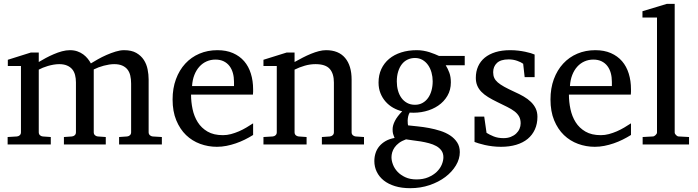

<svg xmlns="http://www.w3.org/2000/svg" viewBox="-20 -757 3657 1006"><path d="M604 0V-39.1L646 -42Q655.3 -43 661.1 -48.8Q667 -54.7 667 -64V-318.8Q667 -342.3 662.6 -361.1Q658.2 -379.9 647.7 -393.1Q637.2 -406.2 620.1 -413.6Q603 -420.9 578.1 -420.9Q565.4 -420.9 551.5 -418.7Q537.6 -416.5 523.7 -412.8Q509.8 -409.2 496.3 -404.1Q482.9 -398.9 471.2 -393.1V-64Q471.2 -54.7 477.1 -48.8Q482.9 -43 492.2 -42L534.2 -39.1V0H314.9V-39.1L356.9 -42Q366.2 -43 372.1 -48.8Q377.9 -54.7 377.9 -64V-325.2Q377.9 -346.2 373.3 -364Q368.7 -381.8 358.2 -394.3Q347.7 -406.7 330.8 -413.8Q314 -420.9 290 -420.9Q275.9 -420.9 260.5 -418.2Q245.1 -415.5 231 -411.4Q216.8 -407.2 204.3 -402.1Q191.9 -397 183.1 -392.1V-64Q183.1 -54.7 189 -48.8Q194.8 -43 204.1 -42L246.1 -39.1V0H20V-39.1L68.8 -42Q78.1 -43 84 -48.8Q89.8 -54.7 89.8 -64V-411.1H21V-443.8L142.1 -481.9H183.1V-432.1Q199.7 -442.4 220 -453.1Q240.2 -463.9 261.7 -473.1Q283.2 -482.4 304.9 -488.3Q326.7 -494.1 346.2 -494.1Q367.7 -494.1 385.3 -488Q402.8 -481.9 416.3 -471.9Q429.7 -461.9 439.7 -449.5Q449.7 -437 456.1 -424.8Q471.2 -434.1 492.7 -446.3Q514.2 -458.5 538.1 -469Q562 -479.5 585.9 -486.8Q609.9 -494.1 629.9 -494.1Q669.4 -494.1 694.3 -479.7Q719.2 -465.3 733.6 -443.1Q748 -420.9 753.4 -393.6Q758.8 -366.2 758.8 -340.8V-64Q758.8 -54.7 764.9 -48.8Q771 -43 779.8 -42L828.1 -39.1V0Z M1306.2 -49.8Q1285.2 -36.6 1262.5 -25.4Q1239.7 -14.2 1215.6 -5.9Q1191.4 2.4 1166.5 7.3Q1141.6 12.2 1116.2 12.2Q1070.8 12.2 1028.8 -3.2Q986.8 -18.6 954.8 -49.3Q922.9 -80.1 903.6 -126.7Q884.3 -173.3 884.3 -235.8Q884.3 -294.4 901.9 -342Q919.4 -389.6 950.7 -423.6Q981.9 -457.5 1024.9 -475.8Q1067.9 -494.1 1119.1 -494.1Q1165.5 -494.1 1200.7 -478.8Q1235.8 -463.4 1259.3 -436.3Q1282.7 -409.2 1294.4 -371.3Q1306.2 -333.5 1306.2 -289.1V-275.9Q1306.2 -268.1 1305.2 -261.2H981Q981 -223.1 989 -185.1Q997.1 -147 1016.1 -116.7Q1035.2 -86.4 1067.4 -67.6Q1099.6 -48.8 1147.9 -48.8Q1169.4 -48.8 1190.4 -54.4Q1211.4 -60.1 1231.7 -68.8Q1252 -77.6 1270.5 -88.6Q1289.1 -99.6 1306.2 -110.8ZM1206.1 -328.1Q1206.1 -353 1200.2 -374.3Q1194.3 -395.5 1182.4 -411.1Q1170.4 -426.8 1152.1 -435.8Q1133.8 -444.8 1108.9 -444.8Q1084 -444.8 1062.5 -435.3Q1041 -425.8 1024.7 -407.7Q1008.3 -389.6 998.3 -364Q988.3 -338.4 986.3 -306.2H1206.1Z M1666.5 0V-39.1L1708.5 -42Q1717.3 -43 1723.4 -48.8Q1729.5 -54.7 1729.5 -64V-324.2Q1729.5 -371.6 1707.5 -396.2Q1685.5 -420.9 1633.3 -420.9Q1604.5 -420.9 1576.7 -412.8Q1548.8 -404.8 1523.4 -392.1V-64Q1523.4 -54.7 1529.3 -48.8Q1535.2 -43 1544.4 -42L1586.4 -39.1V0H1360.4V-39.1L1409.2 -42Q1418.5 -43 1424.3 -48.8Q1430.2 -54.7 1430.2 -64V-411.1H1360.4V-443.8L1482.4 -481.9H1523.4V-432.1Q1544.4 -443.8 1566.2 -455.1Q1587.9 -466.3 1609.4 -475.1Q1630.9 -483.9 1650.9 -489Q1670.9 -494.1 1688.5 -494.1Q1753.9 -494.1 1788.1 -453.6Q1822.3 -413.1 1822.3 -339.8V-64Q1822.3 -54.7 1828.4 -48.8Q1834.5 -43 1843.3 -42L1887.2 -39.1V0Z M2303.2 66.9Q2303.2 46.4 2293 32Q2282.7 17.6 2265.9 8.3Q2249 -1 2227.8 -6.6Q2206.5 -12.2 2184.8 -15.9Q2163.1 -19.5 2142.8 -21.7Q2122.6 -23.9 2107.4 -26.9Q2085.4 -19 2070.8 -8.1Q2056.2 2.9 2047.4 15.6Q2038.6 28.3 2034.9 41.5Q2031.2 54.7 2031.2 66.9Q2031.2 85 2039.1 105.5Q2046.9 126 2063 143.1Q2079.1 160.2 2103.8 171.6Q2128.4 183.1 2162.1 183.1Q2197.8 183.1 2224.4 171.6Q2251 160.2 2268.6 143.1Q2286.1 126 2294.7 105.5Q2303.2 85 2303.2 66.9ZM2247.1 -331.1Q2247.1 -354.5 2241 -376.7Q2234.9 -398.9 2223.1 -415.8Q2211.4 -432.6 2194.1 -442.9Q2176.8 -453.1 2154.3 -453.1Q2133.3 -453.1 2115.7 -444.8Q2098.1 -436.5 2085.7 -420.7Q2073.2 -404.8 2066.2 -381.8Q2059.1 -358.9 2059.1 -330.1Q2059.1 -305.2 2065.2 -283Q2071.3 -260.7 2083.3 -244.1Q2095.2 -227.5 2113 -217.8Q2130.9 -208 2154.3 -208Q2176.8 -208 2194.1 -217.8Q2211.4 -227.5 2223.1 -244.1Q2234.9 -260.7 2241 -283.2Q2247.1 -305.7 2247.1 -331.1ZM2315.4 -415Q2326.7 -397 2334.5 -375.7Q2342.3 -354.5 2342.3 -325.2Q2342.3 -285.6 2324.2 -254.9Q2306.2 -224.1 2276.1 -203.6Q2246.1 -183.1 2207.3 -173.6Q2168.5 -164.1 2126.5 -167Q2120.6 -157.2 2118.4 -146Q2116.2 -134.8 2116 -125Q2115.7 -115.2 2116.7 -108.2Q2117.7 -101.1 2118.2 -100.1Q2140.6 -97.7 2169.4 -94.7Q2198.2 -91.8 2228.3 -86.2Q2258.3 -80.6 2287.4 -71.3Q2316.4 -62 2338.9 -47.1Q2361.3 -32.2 2375.2 -11Q2389.2 10.3 2389.2 40Q2389.2 75.7 2368.9 109.6Q2348.6 143.6 2313.5 170.2Q2278.3 196.8 2231 212.9Q2183.6 229 2129.4 229Q2084.5 229 2049.6 218.3Q2014.6 207.5 1990.7 188.5Q1966.8 169.4 1954.1 143.3Q1941.4 117.2 1941.4 86.9Q1941.4 64.9 1947.8 45.2Q1954.1 25.4 1967.3 9.5Q1980.5 -6.3 2000.2 -17.8Q2020 -29.3 2047.4 -34.2Q2044.4 -42 2042.5 -47.1Q2040.5 -52.2 2039.3 -56.9Q2038.1 -61.5 2037.6 -66.7Q2037.1 -71.8 2037.1 -80.1Q2037.1 -99.6 2049.1 -123.3Q2061 -147 2087.4 -173.8Q2062.5 -179.7 2040 -192.4Q2017.6 -205.1 2000.5 -224.4Q1983.4 -243.7 1973.4 -268.8Q1963.4 -293.9 1963.4 -324.2Q1963.4 -363.8 1978 -395.3Q1992.7 -426.8 2019 -448.7Q2045.4 -470.7 2082.3 -482.4Q2119.1 -494.1 2164.1 -494.1Q2181.6 -494.1 2198.5 -491.2Q2215.3 -488.3 2230.2 -483.6Q2245.1 -479 2257.8 -473.6Q2270.5 -468.3 2280.3 -463.9H2415V-415Z M2795.9 -145Q2795.9 -108.4 2782.7 -79.1Q2769.5 -49.8 2745.1 -29.5Q2720.7 -9.3 2685.1 1.5Q2649.4 12.2 2605 12.2Q2582 12.2 2560.3 9.5Q2538.6 6.8 2520.3 2.7Q2502 -1.5 2487.8 -5.9Q2473.6 -10.3 2466.3 -13.2V-146H2517.1L2529.3 -61Q2544.4 -51.3 2566.7 -42.2Q2588.9 -33.2 2618.2 -33.2Q2639.6 -33.2 2656.2 -39.8Q2672.9 -46.4 2684.3 -57.1Q2695.8 -67.9 2701.9 -81.8Q2708 -95.7 2708 -110.8Q2708 -131.8 2699.7 -146.7Q2691.4 -161.6 2675.8 -173.6Q2660.2 -185.5 2637.5 -196.8Q2614.7 -208 2585.9 -222.2Q2558.6 -235.4 2537.6 -248.3Q2516.6 -261.2 2502.2 -276.1Q2487.8 -291 2480.5 -308.8Q2473.1 -326.7 2473.1 -349.1Q2473.1 -382.3 2485.1 -409.2Q2497.1 -436 2520 -454.8Q2543 -473.6 2576.4 -483.9Q2609.9 -494.1 2653.3 -494.1Q2675.3 -494.1 2695.3 -491.7Q2715.3 -489.3 2731.9 -485.8Q2748.5 -482.4 2761.2 -478.5Q2773.9 -474.6 2781.2 -471.2V-353H2729L2721.2 -422.9Q2710.4 -431.2 2689.5 -438.5Q2668.5 -445.8 2645 -445.8Q2603.5 -445.8 2583.7 -427Q2564 -408.2 2564 -378.9Q2564 -361.8 2569.6 -349.1Q2575.2 -336.4 2588.1 -325.2Q2601.1 -314 2622.3 -302.2Q2643.6 -290.5 2675.3 -275.9Q2701.7 -264.2 2723.6 -251.5Q2745.6 -238.8 2761.7 -223.1Q2777.8 -207.5 2786.9 -188.5Q2795.9 -169.4 2795.9 -145Z M3286.1 -49.8Q3265.1 -36.6 3242.4 -25.4Q3219.7 -14.2 3195.6 -5.9Q3171.4 2.4 3146.5 7.3Q3121.6 12.2 3096.2 12.2Q3050.8 12.2 3008.8 -3.2Q2966.8 -18.6 2934.8 -49.3Q2902.8 -80.1 2883.5 -126.7Q2864.3 -173.3 2864.3 -235.8Q2864.3 -294.4 2881.8 -342Q2899.4 -389.6 2930.7 -423.6Q2961.9 -457.5 3004.9 -475.8Q3047.9 -494.1 3099.1 -494.1Q3145.5 -494.1 3180.7 -478.8Q3215.8 -463.4 3239.3 -436.3Q3262.7 -409.2 3274.4 -371.3Q3286.1 -333.5 3286.1 -289.1V-275.9Q3286.1 -268.1 3285.2 -261.2H2960.9Q2960.9 -223.1 2969 -185.1Q2977.1 -147 2996.1 -116.7Q3015.1 -86.4 3047.4 -67.6Q3079.6 -48.8 3127.9 -48.8Q3149.4 -48.8 3170.4 -54.4Q3191.4 -60.1 3211.7 -68.8Q3231.9 -77.6 3250.5 -88.6Q3269 -99.6 3286.1 -110.8ZM3186 -328.1Q3186 -353 3180.2 -374.3Q3174.3 -395.5 3162.4 -411.1Q3150.4 -426.8 3132.1 -435.8Q3113.8 -444.8 3088.9 -444.8Q3064 -444.8 3042.5 -435.3Q3021 -425.8 3004.6 -407.7Q2988.3 -389.6 2978.3 -364Q2968.3 -338.4 2966.3 -306.2H3186Z M3347.2 0V-39.1L3400.4 -42Q3407.2 -42 3414.8 -49.1Q3422.4 -56.2 3422.4 -63V-665H3346.2V-698.2L3474.1 -736.8H3515.1V-63Q3515.1 -56.2 3522.2 -49.1Q3529.3 -42 3536.1 -42L3590.3 -39.1V0Z"/></svg>

Font: BabelStone Ogham Bound
Style: Italic
Weight: 400
Italic angle: -30°
Designer: Andrew West
Foundry: BabelStone
Version: Version 2.02 March 14, 2022